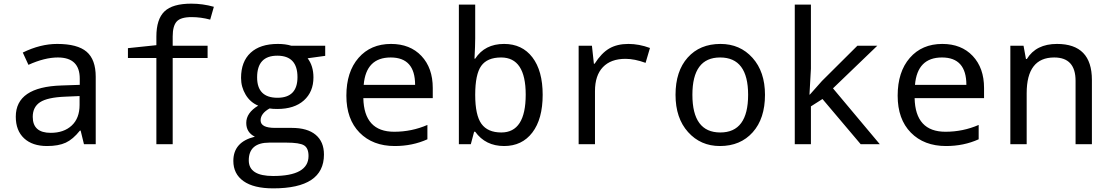

<svg xmlns="http://www.w3.org/2000/svg" viewBox="-20 -785 6041 1045"><path d="M437 0 418.9 -74.2H415Q377.4 -26.9 337.9 -8.5Q298.3 9.8 235.8 9.8Q156.2 9.8 111.1 -32.2Q65.9 -74.2 65.9 -149.9Q65.9 -312 314.9 -319.8L414.1 -323.2V-356.9Q414.1 -472.2 294.9 -472.2Q223.1 -472.2 134.8 -432.1L104 -499Q199.7 -545.9 291 -545.9Q401.9 -545.9 451.4 -503.4Q501 -460.9 501 -367.2V0ZM413.1 -262.2 334 -258.8Q238.3 -254.9 198.2 -228.8Q158.2 -202.6 158.2 -148.9Q158.2 -62 255.9 -62Q327.6 -62 370.4 -101.8Q413.1 -141.6 413.1 -213.9Z M1109.9 -469.2H919.9V0H831.1V-469.2H676.3V-522.9L831.1 -539.1V-585.9Q831.1 -680.2 875 -722.7Q918.9 -765.1 1021 -765.1Q1084 -765.1 1144 -748L1124 -678.2Q1073.2 -691.9 1022.9 -691.9Q962.9 -691.9 941.4 -667.5Q919.9 -643.1 919.9 -586.9V-536.1H1109.9Z M1750 -536.1V-481L1654.3 -467.8Q1686 -426.3 1686 -363.8Q1686 -285.2 1634 -238.5Q1582 -191.9 1489.3 -191.9Q1462.4 -191.9 1447.3 -194.8Q1398.4 -167.5 1398.4 -129.9Q1398.4 -88.9 1477.1 -88.9H1568.4Q1653.3 -88.9 1698.2 -51.3Q1743.2 -13.7 1743.2 56.2Q1743.2 240.2 1467.3 240.2Q1360.8 240.2 1305.4 200.9Q1250 161.6 1250 90.8Q1250 -12.7 1367.2 -41Q1320.3 -64 1320.3 -116.2Q1320.3 -170.9 1385.3 -210Q1341.8 -228 1316.9 -269.8Q1292 -311.5 1292 -360.8Q1292 -449.7 1344 -497.8Q1396 -545.9 1492.2 -545.9Q1534.2 -545.9 1565.4 -536.1ZM1490.2 -252.9Q1599.1 -252.9 1599.1 -365.2Q1599.1 -481.9 1489.3 -481.9Q1379.4 -481.9 1379.4 -363.8Q1379.4 -252.9 1490.2 -252.9ZM1538.1 -8.8H1446.3Q1334 -8.8 1334 87.9Q1334 172.9 1466.3 172.9Q1659.2 172.9 1659.2 64Q1659.2 21 1634.8 6.1Q1610.4 -8.8 1538.1 -8.8Z M2335.4 -251H1957.5Q1961.4 -67.9 2125.5 -67.9Q2220.7 -67.9 2306.2 -105V-26.9Q2225.1 9.8 2128.4 9.8Q2008.8 9.8 1937 -63.2Q1865.2 -136.2 1865.2 -264.2Q1865.2 -394 1931.4 -470Q1997.6 -545.9 2108.4 -545.9Q2211.9 -545.9 2273.7 -480.5Q2335.4 -415 2335.4 -306.2ZM1959.5 -323.2H2239.3Q2239.3 -472.2 2106.4 -472.2Q1972.2 -472.2 1959.5 -323.2Z M2566.4 -67.9H2560.5L2542.5 0H2477.5V-759.8H2566.4V-576.2Q2566.4 -536.6 2562.5 -465.8H2566.4Q2618.7 -545.9 2723.6 -545.9Q2821.8 -545.9 2877.7 -472.9Q2933.6 -399.9 2933.6 -269Q2933.6 -137.2 2877.4 -63.7Q2821.3 9.8 2723.6 9.8Q2622.6 9.8 2566.4 -67.9ZM2566.4 -269Q2566.4 -158.2 2600.3 -111.1Q2634.3 -64 2708.5 -64Q2841.3 -64 2841.3 -270Q2841.3 -472.2 2707.5 -472.2Q2631.8 -472.2 2599.1 -426.3Q2566.4 -380.4 2566.4 -269Z M3517.6 -523.9 3493.7 -442.9Q3433.6 -464.8 3384.3 -464.8Q3304.7 -464.8 3261.5 -419.7Q3218.3 -374.5 3218.3 -289.1V0H3129.4V-536.1H3201.7L3212.4 -438H3216.3Q3253.4 -496.1 3295.9 -521Q3338.4 -545.9 3400.4 -545.9Q3458 -545.9 3517.6 -523.9Z M3898.4 9.8Q3793 9.8 3724.9 -66.2Q3656.7 -142.1 3656.7 -269Q3656.7 -397.5 3722.9 -471.7Q3789.1 -545.9 3901.4 -545.9Q4007.8 -545.9 4075.7 -470.2Q4143.6 -394.5 4143.6 -269Q4143.6 -139.6 4076.7 -64.9Q4009.8 9.8 3898.4 9.8ZM3900.4 -64Q4051.8 -64 4051.8 -269Q4051.8 -472.2 3899.4 -472.2Q3748.5 -472.2 3748.5 -269Q3748.5 -64 3900.4 -64Z M4387.7 -270 4453.6 -344.2 4646.5 -536.1H4754.9L4513.7 -304.2L4768.6 0H4664.6L4456.5 -246.1L4393.6 -206.1V0H4305.7V-759.8H4393.6V-411.1L4385.7 -270Z M5335.9 -251H4958Q4961.9 -67.9 5126 -67.9Q5221.2 -67.9 5306.6 -105V-26.9Q5225.6 9.8 5128.9 9.8Q5009.3 9.8 4937.5 -63.2Q4865.7 -136.2 4865.7 -264.2Q4865.7 -394 4931.9 -470Q4998 -545.9 5108.9 -545.9Q5212.4 -545.9 5274.2 -480.5Q5335.9 -415 5335.9 -306.2ZM4960 -323.2H5239.7Q5239.7 -472.2 5106.9 -472.2Q4972.7 -472.2 4960 -323.2Z M5834 0V-345.2Q5834 -472.2 5717.8 -472.2Q5567.9 -472.2 5567.9 -277.8V0H5479V-536.1H5550.8L5564 -463.9H5568.8Q5619.1 -545.9 5732.9 -545.9Q5922.9 -545.9 5922.9 -350.1V0Z"/></svg>

Font: Droid Sans Mono
Style: Regular
Weight: 400
Monospace: yes
Version: Version 1.00 build 112